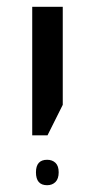

<svg xmlns="http://www.w3.org/2000/svg" viewBox="-20 -612 275 566"><path d="M75 -213V-592H165V-303L120 -213ZM119 -66Q86 -66 86 -104Q86 -141 119 -141Q134 -141 143.5 -132Q153 -123 153 -104Q153 -85 143.5 -75.5Q134 -66 119 -66Z"/></svg>

Font: Noto Sans Living
Style: Regular
Weight: 400
Designer: Monotype Design Team
Foundry: Monotype Imaging Inc.
Version: Version 2.013; ttfautohint (v1.8.4.7-5d5b)